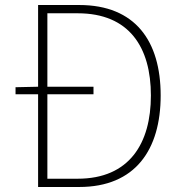

<svg xmlns="http://www.w3.org/2000/svg" viewBox="-20 -746 723 766"><path d="M169 -33V-370H353V-400H169V-693H290C496 -693 582 -557 582 -365C582 -174 496 -33 290 -33ZM132 -726V-400L42 -398V-370H132V0H296C520 0 621 -149 621 -365C621 -582 520 -726 296 -726Z"/></svg>

Font: Source Han Sans CN ExtraLight
Style: Regular
Weight: 250
Designer: Ryoko NISHIZUKA (kana & ideographs); Paul D. Hunt (Latin, Greek & Cyrillic); Wenlong ZHANG (bopomofo); Sandoll Communica
Foundry: Adobe Systems Incorporated
Version: Version 1.004;PS 1.004;hotconv 16.6.51;makeotf.lib2.5.65220